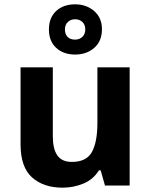

<svg xmlns="http://www.w3.org/2000/svg" viewBox="-20 -857 697 887"><path d="M579 -546V0H465L445 -70H437Q411 -28 365.5 -9Q320 10 269 10Q181 10 128 -37.5Q75 -85 75 -190V-546H224V-227Q224 -169 245 -139Q266 -109 312 -109Q380 -109 405 -155.5Q430 -202 430 -289V-546ZM327.1 -605Q273 -605 239.5 -636Q206 -667 206 -721Q206 -775 239.3 -806Q272.5 -837 326.9 -837Q379 -837 415 -806Q451 -775 451 -722.1Q451 -667 415.5 -636Q380 -605 327.1 -605ZM327 -674Q347 -674 360.5 -686.6Q374 -699.2 374 -721.1Q374 -743 360.6 -755.5Q347.2 -768 327.1 -768Q307 -768 293.5 -755.4Q280 -742.8 280 -720.9Q280 -699 292.2 -686.5Q304.3 -674 327 -674Z"/></svg>

Font: Noto Sans Lisu
Style: Regular
Weight: 400
Designer: Monotype Design Team. David Williams.
Foundry: Monotype Imaging Inc.
Version: Version 2.102